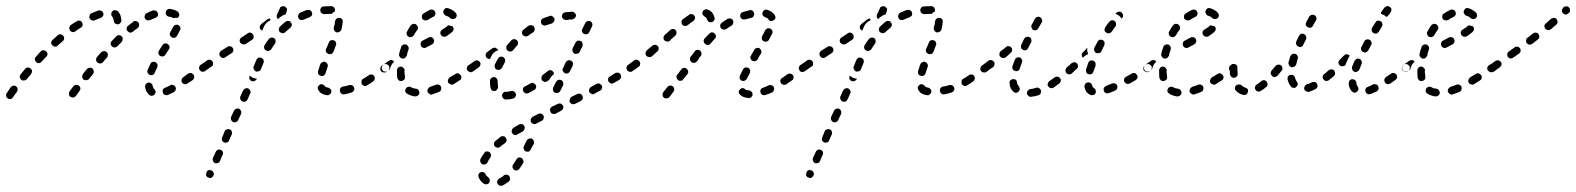

<svg xmlns="http://www.w3.org/2000/svg" viewBox="-32 -297 5115 623"><path d="M25 -4Q26 -6 25 -8Q25 -11 24 -13Q22 -15 20 -17Q16 -20 11 -19Q6 -18 3 -14Q-5 -3 -10 5Q-13 9 -12 15Q-11 20 -7 22Q-5 24 -2 24Q0 25 3 24Q5 24 7 22Q9 21 10 19Q15 11 23 1Q24 -1 25 -4ZM229 -11Q228 -16 224 -19Q222 -21 219 -21Q217 -22 215 -22Q212 -21 210 -20Q208 -19 206 -17L194 -1Q191 4 192 9Q192 14 196 17Q198 18 201 19Q203 20 206 19Q208 19 210 18Q212 17 214 15L226 -2Q229 -6 229 -11ZM452 11Q456 14 461 14Q466 13 470 9Q471 7 472 5Q473 3 473 0Q473 -2 471 -5Q470 -7 468 -8Q465 -12 463 -19Q463 -21 462 -23Q460 -25 458 -27Q456 -28 454 -29Q451 -29 449 -29Q444 -28 441 -24Q438 -19 439 -14Q440 -7 443 -1Q447 6 452 11ZM538 -6Q540 -11 537 -15Q536 -18 534 -19Q532 -21 530 -21Q527 -22 525 -22Q522 -22 520 -20Q511 -15 503 -12Q498 -10 496 -5Q495 0 497 5Q498 7 499 9Q501 10 503 11Q506 12 508 12Q511 12 513 11Q522 7 532 2Q537 -1 538 -6ZM598 -45Q599 -51 596 -55Q594 -57 592 -58Q590 -60 588 -60Q585 -60 583 -60Q580 -59 578 -58L562 -46Q558 -43 557 -38Q556 -33 559 -29Q560 -27 562 -26Q564 -24 567 -24Q569 -23 572 -24Q574 -24 576 -26L593 -37Q597 -40 598 -45ZM72 -67Q71 -72 67 -75Q63 -78 58 -78Q53 -78 50 -74Q42 -65 35 -56Q32 -52 32 -47Q33 -42 37 -38Q41 -35 46 -36Q51 -36 55 -40Q62 -49 69 -57Q72 -61 72 -67ZM272 -66Q272 -71 268 -75Q266 -76 263 -77Q261 -78 258 -77Q256 -77 254 -76Q252 -75 250 -73L237 -57Q236 -55 235 -52Q234 -50 235 -48Q235 -45 236 -43Q237 -41 239 -39Q243 -36 248 -37Q254 -37 257 -41L270 -57Q273 -61 272 -66ZM446 -65Q446 -63 447 -61Q448 -58 450 -57Q452 -55 454 -54Q456 -53 459 -53Q461 -53 464 -54Q466 -55 468 -57Q469 -59 470 -61Q474 -70 478 -78Q480 -83 479 -88Q477 -93 473 -95Q471 -96 468 -97Q466 -97 463 -96Q461 -96 459 -94Q457 -92 456 -90Q451 -80 447 -70Q446 -68 446 -65ZM634 -67Q636 -68 638 -70Q639 -72 639 -75Q640 -77 639 -80Q639 -82 637 -84Q634 -88 629 -89Q624 -90 620 -87H619Q617 -86 616 -83Q615 -81 614 -79Q614 -76 614 -74Q615 -72 616 -70Q619 -65 625 -64Q630 -64 634 -67ZM318 -119Q318 -125 314 -128Q312 -130 309 -131Q307 -131 305 -131Q302 -131 300 -130Q298 -129 296 -127Q289 -120 283 -112Q281 -110 280 -107Q279 -105 280 -103Q280 -100 281 -98Q282 -96 284 -94Q288 -91 293 -91Q298 -91 302 -95Q308 -103 315 -110Q318 -114 318 -119ZM122 -122Q122 -127 118 -130Q114 -134 109 -134Q104 -134 100 -130Q92 -122 85 -113Q81 -110 81 -104Q82 -99 85 -96Q89 -92 94 -92Q100 -93 103 -97Q111 -105 118 -113Q122 -116 122 -122ZM482 -129Q482 -126 482 -124Q483 -122 484 -119Q485 -117 487 -116Q492 -113 497 -114Q502 -115 505 -120Q511 -129 516 -137Q519 -141 518 -146Q517 -151 512 -154Q508 -157 503 -156Q498 -155 495 -150Q490 -142 484 -133Q483 -131 482 -129ZM366 -170Q367 -175 363 -179Q361 -181 359 -182Q357 -182 354 -183Q352 -183 349 -182Q347 -181 345 -179Q338 -172 331 -164Q327 -161 327 -155Q327 -150 331 -147Q333 -145 335 -144Q337 -143 340 -143Q342 -143 345 -144Q347 -145 349 -147Q356 -154 363 -161Q366 -165 366 -170ZM176 -172Q177 -177 173 -181Q170 -185 165 -186Q159 -186 156 -183Q147 -175 138 -167Q135 -164 134 -159Q134 -153 138 -150Q141 -146 146 -146Q151 -145 155 -149Q164 -157 172 -164Q176 -167 176 -172ZM519 -188Q519 -186 519 -183Q520 -181 522 -179Q523 -177 525 -176Q530 -173 535 -175Q540 -176 542 -180Q547 -189 552 -199Q555 -203 553 -208Q552 -213 547 -215Q545 -217 542 -217Q540 -217 538 -216Q535 -216 533 -214Q531 -212 530 -210Q525 -201 521 -193Q519 -191 519 -188ZM418 -210Q419 -212 419 -215Q420 -217 419 -220Q419 -222 417 -224Q414 -228 409 -229Q404 -230 400 -226Q392 -220 383 -213Q381 -212 380 -210Q379 -207 379 -205Q379 -203 379 -200Q380 -198 382 -196Q385 -192 390 -191Q395 -191 399 -194Q407 -201 415 -206Q417 -208 418 -210ZM236 -215Q237 -220 234 -224Q232 -229 227 -230Q222 -231 217 -228Q208 -223 198 -216Q194 -213 193 -208Q192 -203 195 -198Q198 -194 203 -193Q208 -192 212 -195Q221 -202 230 -207Q235 -210 236 -215ZM338 -226Q339 -224 340 -222Q342 -220 345 -219Q347 -218 349 -218Q355 -218 358 -222Q362 -226 362 -231Q361 -240 359 -247Q356 -255 350 -261Q346 -264 341 -264Q336 -264 332 -260Q330 -258 330 -256Q329 -253 329 -251Q329 -248 330 -246Q331 -244 333 -242Q336 -239 337 -231Q337 -228 338 -226ZM302 -245Q305 -250 303 -255Q301 -260 297 -262Q292 -264 287 -263Q277 -259 265 -254Q260 -252 259 -247Q257 -242 259 -237Q261 -233 266 -231Q271 -229 275 -231Q286 -236 295 -239Q300 -241 302 -245ZM480 -245Q482 -250 480 -255Q479 -257 478 -259Q476 -261 474 -262Q472 -263 469 -263Q467 -264 464 -263Q455 -260 444 -254Q439 -252 438 -247Q436 -242 438 -238Q439 -235 441 -234Q443 -232 446 -231Q448 -231 450 -231Q453 -231 455 -232Q464 -236 472 -239Q477 -241 480 -245ZM516 -243Q514 -243 511 -245Q509 -246 508 -248Q506 -250 506 -252Q505 -255 506 -257Q506 -260 507 -262Q509 -264 511 -266Q513 -267 515 -268Q517 -268 520 -268Q534 -266 544 -260Q548 -257 549 -252Q551 -247 548 -243Q547 -242 546 -241Q546 -240 545 -239Q538 -240 531 -238Q531 -238 531 -238Q531 -238 531 -238Q525 -242 516 -243Z M637 268Q636 270 637 272Q638 275 640 277Q642 278 644 279Q649 282 653 280Q658 278 660 273L661 272Q662 270 662 267Q662 265 661 263Q660 260 658 259Q657 257 654 256Q650 254 645 255Q640 257 638 262V263Q637 265 637 268ZM658 220Q658 222 659 225Q660 227 661 229Q663 231 665 232Q670 234 675 232Q680 230 682 225L690 206Q693 201 691 196Q689 191 684 189Q679 187 675 189Q670 191 668 196L659 215Q658 217 658 220ZM688 158Q690 163 695 165Q697 166 700 166Q702 166 705 165Q707 165 709 163Q710 161 711 159L720 139Q722 135 720 130Q719 125 714 123Q709 121 704 123Q699 124 697 129L689 149Q687 153 688 158ZM718 92Q720 97 725 99Q729 101 734 99Q739 97 741 92L750 73Q752 68 750 63Q748 58 744 56Q741 55 739 55Q736 55 734 56Q732 57 730 59Q728 60 727 63L718 82Q716 87 718 92ZM748 25Q750 30 754 32Q757 33 759 33Q762 33 764 33Q766 32 768 30Q770 28 771 26L780 6Q781 4 781 2Q781 -1 780 -3Q779 -5 777 -7Q776 -9 773 -10Q769 -12 764 -10Q759 -8 757 -4L748 16Q746 20 748 25ZM1029 12Q1031 12 1034 12Q1036 11 1038 9Q1040 8 1041 6Q1043 4 1043 1Q1044 -4 1040 -8Q1037 -12 1032 -13Q1028 -13 1025 -15Q1023 -16 1022 -18Q1019 -22 1014 -23Q1009 -25 1005 -22Q1003 -20 1001 -18Q1000 -16 999 -14Q999 -12 999 -9Q1000 -7 1001 -5Q1005 3 1013 7Q1020 11 1029 12ZM1113 1Q1115 -1 1116 -3Q1117 -5 1118 -7Q1118 -10 1117 -12Q1116 -17 1111 -20Q1107 -22 1102 -21Q1092 -18 1081 -16Q1078 -16 1076 -14Q1074 -13 1073 -11Q1071 -9 1071 -6Q1070 -4 1071 -1Q1072 4 1076 7Q1080 10 1085 9Q1097 7 1109 3Q1111 2 1113 1ZM1184 -41Q1185 -46 1182 -50Q1181 -52 1179 -54Q1177 -55 1174 -55Q1172 -56 1169 -55Q1167 -55 1165 -53Q1155 -46 1146 -41Q1142 -39 1141 -34Q1140 -28 1142 -24Q1144 -22 1146 -20Q1148 -19 1150 -18Q1152 -18 1155 -18Q1157 -19 1159 -20Q1168 -25 1179 -33Q1183 -36 1184 -41ZM777 -46Q777 -43 777 -41Q778 -39 780 -37Q782 -35 784 -34Q789 -32 794 -34Q798 -36 801 -40V-42Q796 -42 790 -44Q784 -47 779 -51Q779 -52 778 -52V-51Q777 -48 777 -46ZM1001 -56Q1004 -52 1009 -51Q1011 -50 1014 -50Q1016 -51 1018 -52Q1021 -53 1022 -55Q1024 -57 1024 -59Q1027 -69 1031 -80Q1032 -82 1032 -85Q1031 -87 1030 -90Q1029 -92 1027 -94Q1026 -95 1023 -96Q1018 -98 1014 -95Q1009 -93 1007 -88Q1003 -76 1000 -66Q999 -61 1001 -56ZM1230 -70Q1231 -72 1231 -75Q1232 -77 1231 -80Q1231 -82 1229 -84Q1226 -88 1221 -89Q1216 -90 1212 -87L1207 -84Q1205 -83 1204 -81Q1203 -78 1202 -76Q1202 -74 1202 -71Q1203 -69 1204 -67Q1207 -62 1213 -62Q1218 -61 1222 -64L1226 -67Q1228 -68 1230 -70ZM658 -84Q659 -86 659 -89Q660 -91 659 -94Q659 -96 657 -98Q656 -100 654 -101Q652 -103 649 -103Q647 -104 645 -103Q642 -103 640 -101L620 -87Q618 -86 616 -84Q615 -82 615 -79Q614 -77 615 -74Q615 -72 617 -70Q618 -68 620 -66Q622 -65 625 -65Q627 -64 630 -65Q632 -65 634 -67L654 -81Q656 -82 658 -84ZM824 -98Q824 -100 823 -102Q823 -105 821 -106Q819 -108 817 -109Q812 -111 807 -110Q803 -108 800 -103Q796 -92 791 -81Q789 -77 792 -72Q794 -67 799 -65Q801 -64 803 -65Q806 -65 808 -66Q810 -67 812 -68Q814 -70 815 -73Q819 -83 823 -93Q824 -95 824 -98ZM725 -133Q726 -138 723 -142Q720 -146 715 -147Q710 -148 706 -145L685 -132Q681 -129 680 -124Q679 -119 682 -115Q685 -110 690 -109Q695 -108 699 -111L720 -125Q724 -127 725 -133ZM1031 -149 1026 -138Q1025 -136 1025 -133Q1025 -131 1026 -129Q1027 -126 1029 -125Q1031 -123 1033 -122Q1038 -120 1043 -122Q1048 -124 1050 -129L1054 -140L1058 -150Q1059 -152 1059 -155Q1059 -157 1058 -160Q1057 -162 1055 -164Q1053 -165 1051 -166Q1049 -167 1046 -167Q1044 -167 1041 -166Q1039 -165 1037 -163Q1036 -161 1035 -159ZM862 -165Q862 -170 858 -173Q853 -176 848 -175Q843 -174 840 -170Q833 -161 827 -151Q824 -147 825 -142Q826 -136 830 -134Q832 -132 835 -132Q837 -131 840 -132Q842 -132 844 -134Q846 -135 848 -137Q854 -147 860 -155Q863 -159 862 -165ZM789 -171Q790 -173 791 -176Q791 -178 791 -181Q790 -183 789 -185Q786 -190 781 -191Q776 -192 772 -189L751 -175Q749 -174 748 -172Q746 -170 746 -167Q745 -165 746 -163Q746 -160 748 -158Q751 -154 756 -153Q761 -152 765 -154L786 -168Q788 -169 789 -171ZM915 -215Q915 -220 912 -224Q911 -226 909 -228Q906 -229 904 -229Q902 -229 899 -229Q897 -228 895 -227Q885 -219 877 -211Q873 -208 873 -202Q872 -197 876 -193Q879 -190 885 -189Q890 -189 894 -193Q902 -200 910 -207Q914 -210 915 -215ZM1051 -203Q1051 -200 1053 -198Q1054 -196 1056 -194Q1058 -193 1060 -192Q1065 -191 1070 -194Q1074 -196 1076 -201Q1079 -215 1080 -225Q1081 -230 1078 -235Q1074 -239 1069 -239Q1067 -239 1064 -239Q1062 -238 1060 -236Q1058 -235 1057 -233Q1056 -230 1055 -228Q1055 -219 1051 -208Q1051 -205 1051 -203ZM833 -223Q838 -228 845 -231Q845 -231 846 -231Q846 -232 846 -232Q845 -234 844 -237Q842 -237 839 -236Q837 -235 835 -234Q826 -227 816 -219Q812 -216 811 -211Q810 -206 813 -202Q814 -200 816 -199Q817 -198 819 -198L825 -212Q828 -218 833 -223ZM980 -247Q982 -252 980 -257Q979 -259 978 -261Q976 -263 974 -264Q972 -265 969 -265Q967 -265 964 -265Q953 -261 942 -256Q937 -253 936 -248Q934 -244 936 -239Q937 -237 939 -235Q941 -233 943 -232Q945 -232 948 -232Q950 -232 953 -233Q962 -237 972 -241Q977 -243 980 -247ZM867 -250 876 -270Q877 -272 878 -274Q880 -275 883 -276Q885 -277 887 -277Q890 -277 892 -276Q894 -275 896 -273Q898 -271 899 -269Q900 -267 899 -264Q899 -262 898 -259L895 -251Q894 -251 893 -250Q886 -248 881 -244Q875 -240 870 -235Q867 -238 866 -242Q865 -246 867 -250ZM1039 -252Q1030 -252 1021 -251Q1016 -251 1012 -254Q1008 -257 1007 -263Q1007 -268 1010 -272Q1013 -276 1019 -276Q1029 -277 1039 -277Q1041 -277 1043 -277Q1048 -277 1052 -273Q1055 -269 1055 -264Q1055 -262 1054 -261Q1054 -260 1054 -259Q1049 -257 1046 -254Q1045 -253 1044 -252Q1043 -252 1043 -252Q1042 -252 1042 -252Q1040 -252 1039 -252Z M1324 13Q1328 10 1329 5Q1329 2 1328 0Q1328 -2 1326 -4Q1325 -6 1322 -8Q1320 -9 1318 -9Q1308 -10 1302 -14Q1299 -15 1297 -16Q1295 -16 1292 -15Q1290 -15 1288 -13Q1286 -12 1285 -10Q1282 -5 1283 0Q1285 5 1289 7Q1300 14 1315 16Q1320 16 1324 13ZM1399 -6Q1401 -11 1399 -16Q1398 -18 1396 -20Q1395 -21 1392 -22Q1390 -23 1387 -23Q1385 -23 1383 -22Q1373 -18 1363 -15Q1359 -13 1356 -8Q1354 -4 1355 1Q1356 3 1358 5Q1359 7 1362 8Q1364 9 1366 10Q1369 10 1371 9Q1381 6 1393 1Q1398 -1 1399 -6ZM1463 -39Q1464 -41 1465 -44Q1465 -46 1465 -49Q1464 -51 1463 -53Q1460 -57 1455 -59Q1450 -60 1446 -57Q1436 -51 1427 -46Q1425 -44 1424 -42Q1422 -40 1422 -38Q1421 -36 1421 -33Q1422 -31 1423 -28Q1426 -24 1431 -23Q1436 -21 1440 -24Q1449 -30 1459 -36Q1461 -37 1463 -39ZM1256 -66Q1256 -54 1257 -44Q1258 -42 1259 -40Q1260 -38 1262 -36Q1264 -35 1267 -34Q1269 -34 1271 -34Q1274 -34 1276 -36Q1278 -37 1280 -39Q1281 -41 1282 -43Q1282 -46 1282 -48Q1281 -56 1280 -66L1281 -68Q1281 -73 1277 -77Q1273 -81 1268 -81Q1263 -81 1259 -77Q1256 -73 1256 -68ZM1510 -75Q1511 -80 1508 -84Q1507 -86 1505 -88Q1503 -89 1500 -89Q1498 -90 1495 -89Q1493 -89 1491 -87L1488 -85Q1484 -83 1483 -77Q1482 -72 1485 -68Q1487 -66 1489 -65Q1491 -63 1493 -63Q1496 -62 1498 -63Q1501 -64 1503 -65L1505 -67Q1509 -70 1510 -75ZM1222 -65Q1219 -64 1217 -65Q1214 -65 1212 -66Q1210 -68 1209 -70Q1206 -74 1207 -79Q1208 -84 1212 -87Q1221 -94 1230 -100Q1232 -101 1235 -102Q1237 -102 1240 -102Q1242 -101 1244 -100Q1246 -98 1247 -96Q1245 -95 1243 -93Q1238 -88 1236 -81Q1234 -77 1233 -72Q1230 -69 1226 -67Q1224 -65 1222 -65ZM1267 -137Q1265 -130 1263 -122Q1262 -117 1265 -113Q1267 -109 1272 -107Q1275 -107 1277 -107Q1280 -107 1282 -109Q1284 -110 1285 -112Q1287 -114 1288 -116Q1289 -123 1291 -129Q1292 -132 1293 -134Q1293 -134 1293 -135Q1293 -135 1293 -135L1294 -138Q1295 -143 1292 -147Q1289 -152 1284 -153Q1282 -153 1279 -153Q1277 -152 1275 -151Q1273 -150 1271 -148Q1270 -146 1269 -143V-141Q1268 -140 1267 -137ZM1376 -161Q1378 -166 1375 -170Q1373 -175 1368 -176Q1363 -178 1358 -175L1339 -165Q1334 -162 1333 -157Q1332 -152 1334 -148Q1335 -146 1337 -144Q1339 -143 1341 -142Q1344 -141 1346 -141Q1349 -142 1351 -143L1370 -153Q1375 -156 1376 -161ZM1287 -190Q1287 -188 1288 -185Q1288 -183 1290 -181Q1291 -179 1294 -178Q1298 -175 1303 -177Q1308 -178 1311 -183Q1316 -192 1322 -200Q1325 -204 1324 -209Q1323 -214 1319 -217Q1317 -219 1315 -219Q1312 -220 1310 -220Q1307 -219 1305 -218Q1303 -217 1301 -215Q1294 -205 1289 -195Q1287 -193 1287 -190ZM1440 -202Q1440 -207 1437 -211Q1436 -211 1436 -212Q1436 -212 1435 -212Q1429 -213 1424 -215Q1423 -215 1421 -214Q1420 -213 1419 -212Q1413 -207 1403 -201Q1398 -198 1397 -193Q1396 -188 1399 -183Q1402 -179 1407 -178Q1412 -177 1416 -179Q1428 -187 1435 -193Q1439 -197 1440 -202ZM1337 -246Q1336 -240 1338 -236Q1341 -232 1346 -231Q1351 -230 1356 -232Q1364 -238 1373 -242Q1378 -244 1380 -249Q1382 -253 1380 -258Q1378 -263 1373 -265Q1368 -267 1363 -265Q1352 -260 1342 -253Q1338 -251 1337 -246ZM1423 -270Q1420 -271 1418 -271Q1415 -271 1413 -270Q1411 -268 1409 -266Q1408 -265 1407 -262Q1405 -257 1408 -253Q1410 -248 1415 -246Q1419 -245 1423 -243Q1426 -241 1428 -239Q1432 -235 1437 -235Q1442 -235 1446 -238Q1450 -242 1450 -247Q1450 -252 1446 -256Q1442 -261 1436 -264Q1430 -268 1423 -270Z M1582 289Q1580 294 1582 298Q1583 301 1585 302Q1587 304 1589 305Q1591 306 1594 306Q1596 306 1599 305Q1608 300 1619 292Q1620 290 1622 288Q1623 286 1623 283Q1623 281 1622 278Q1622 276 1620 274Q1617 270 1611 270Q1606 269 1602 273Q1595 279 1588 282Q1584 284 1582 289ZM1537 262Q1533 260 1528 262Q1525 262 1524 264Q1522 266 1521 268Q1520 270 1520 273Q1520 275 1521 278Q1526 291 1538 299Q1540 300 1543 301Q1545 301 1548 301Q1550 300 1552 299Q1554 297 1556 295Q1558 291 1557 286Q1556 281 1552 278Q1546 274 1544 269Q1542 264 1537 262ZM1631 246Q1632 251 1636 254Q1640 257 1645 256Q1650 255 1653 251Q1659 243 1665 233Q1668 229 1666 224Q1665 219 1661 216Q1656 213 1651 214Q1646 216 1644 220Q1638 229 1633 237Q1630 241 1631 246ZM1561 209Q1562 207 1561 205Q1561 202 1559 200Q1558 198 1556 196Q1554 195 1552 195Q1549 194 1547 194Q1544 195 1542 196Q1540 197 1539 200Q1532 209 1527 219Q1526 221 1526 224Q1526 226 1527 229Q1528 231 1529 233Q1531 235 1533 236Q1538 238 1543 236Q1548 234 1550 230Q1553 222 1559 214Q1561 212 1561 209ZM1676 161 1668 177Q1666 182 1667 186Q1669 191 1673 194Q1678 196 1683 195Q1688 193 1690 188L1698 173L1700 170Q1702 166 1700 161Q1699 156 1694 153Q1690 151 1685 153Q1680 154 1677 159ZM1612 159Q1612 154 1609 150Q1606 145 1601 145Q1596 144 1592 147Q1583 154 1575 161Q1573 162 1572 164Q1571 167 1571 169Q1571 172 1571 174Q1572 176 1574 178Q1577 182 1582 182Q1587 183 1591 179Q1599 173 1607 167Q1611 164 1612 159ZM1670 121Q1672 116 1669 112Q1668 109 1666 108Q1664 106 1661 106Q1659 105 1656 106Q1654 106 1652 107Q1643 113 1634 118Q1632 119 1631 121Q1629 123 1629 126Q1628 128 1628 131Q1629 133 1630 135Q1633 140 1638 141Q1643 142 1647 139Q1656 134 1665 129Q1669 126 1670 121ZM1732 87Q1734 82 1731 78Q1729 73 1724 72Q1719 70 1714 73L1696 82Q1692 85 1690 90Q1689 95 1691 99Q1694 104 1699 105Q1704 107 1708 104L1726 95Q1731 92 1732 87ZM1793 59Q1794 58 1795 55Q1796 53 1796 50Q1796 48 1795 46Q1792 41 1787 39Q1782 38 1778 40L1759 49Q1757 50 1756 52Q1754 54 1753 57Q1752 59 1753 61Q1753 64 1754 66Q1756 71 1761 72Q1766 74 1771 72L1789 62Q1791 61 1793 59ZM1859 23Q1860 18 1858 14Q1857 11 1855 10Q1853 8 1851 7Q1848 7 1846 7Q1843 7 1841 8L1823 17Q1818 20 1817 25Q1815 30 1817 34Q1818 37 1820 38Q1822 40 1825 41Q1827 41 1829 41Q1832 41 1834 40L1852 31Q1857 28 1859 23ZM1632 23Q1637 22 1640 18Q1643 13 1642 8Q1641 6 1640 4Q1639 2 1637 0Q1635 -1 1632 -2Q1630 -2 1627 -2Q1617 1 1610 1H1609Q1604 0 1601 4Q1597 8 1597 13Q1597 15 1598 18Q1599 20 1601 22Q1602 24 1605 25Q1607 25 1609 26H1610Q1620 26 1632 23ZM1921 -10Q1923 -15 1921 -19Q1919 -22 1917 -23Q1915 -25 1913 -26Q1911 -26 1908 -26Q1906 -26 1904 -25L1886 -15Q1881 -12 1880 -7Q1878 -3 1880 2Q1882 4 1884 6Q1885 7 1888 8Q1890 9 1893 9Q1895 8 1897 7L1915 -3Q1920 -5 1921 -10ZM1705 -8Q1707 -10 1707 -12Q1708 -15 1708 -17Q1707 -20 1706 -22Q1703 -26 1698 -28Q1693 -29 1689 -26Q1680 -21 1672 -17Q1667 -15 1665 -10Q1664 -5 1666 -1Q1667 2 1669 3Q1671 5 1673 6Q1675 7 1678 6Q1680 6 1683 5Q1692 1 1701 -5Q1704 -6 1705 -8ZM1763 -3Q1764 2 1769 4Q1771 5 1774 5Q1776 5 1778 4Q1781 4 1783 2Q1785 0 1786 -2L1795 -20Q1797 -25 1795 -30Q1794 -35 1789 -37Q1784 -39 1780 -38Q1775 -36 1772 -31L1763 -13Q1761 -8 1763 -3ZM1565 -3Q1561 -6 1560 -11Q1558 -19 1558 -28Q1558 -32 1558 -36Q1558 -38 1559 -40Q1561 -43 1563 -44Q1564 -46 1567 -46Q1569 -47 1572 -47Q1577 -46 1580 -42Q1583 -38 1583 -33Q1583 -31 1583 -28Q1583 -22 1584 -17Q1584 -16 1584 -14Q1584 -12 1584 -11Q1581 -8 1579 -4Q1578 -3 1577 -3Q1576 -2 1575 -2Q1570 -1 1565 -3ZM1981 -42Q1983 -44 1983 -46Q1984 -48 1983 -51Q1983 -53 1982 -55Q1979 -60 1974 -61Q1969 -62 1964 -60Q1956 -54 1947 -49Q1945 -48 1943 -46Q1942 -44 1941 -41Q1941 -39 1941 -37Q1941 -34 1943 -32Q1945 -28 1950 -26Q1955 -25 1960 -28Q1969 -33 1978 -38Q1980 -40 1981 -42ZM1760 -52Q1763 -54 1765 -56Q1765 -56 1765 -56Q1765 -56 1765 -56Q1766 -58 1765 -61Q1764 -63 1762 -65Q1759 -69 1754 -69Q1749 -70 1745 -66Q1737 -60 1729 -54Q1725 -50 1725 -45Q1724 -40 1727 -36Q1729 -34 1731 -33Q1733 -32 1735 -31Q1738 -31 1740 -32Q1743 -32 1745 -34Q1748 -36 1751 -39L1752 -41Q1755 -47 1760 -52ZM1803 -94 1795 -76Q1794 -74 1793 -72Q1793 -69 1794 -67Q1795 -65 1797 -63Q1798 -61 1800 -60Q1805 -57 1810 -59Q1815 -61 1817 -65L1826 -83V-84Q1827 -86 1827 -88Q1828 -91 1827 -93Q1826 -96 1824 -98Q1823 -99 1821 -100Q1816 -103 1811 -101Q1806 -99 1804 -95ZM2025 -70Q2026 -72 2026 -75Q2027 -77 2026 -80Q2026 -82 2024 -84Q2021 -88 2016 -89Q2011 -90 2007 -87H2006Q2004 -85 2003 -83Q2001 -81 2001 -79Q2000 -76 2001 -74Q2002 -71 2003 -69Q2006 -65 2011 -64Q2016 -63 2020 -66L2021 -67Q2023 -68 2025 -70ZM1527 -87Q1528 -92 1525 -96Q1524 -98 1521 -99Q1519 -101 1517 -101Q1514 -101 1512 -101Q1510 -100 1508 -99L1491 -87Q1489 -86 1487 -84Q1486 -82 1486 -79Q1485 -77 1486 -74Q1486 -72 1488 -70Q1491 -66 1496 -65Q1501 -64 1505 -67L1522 -79Q1526 -82 1527 -87ZM1574 -78Q1575 -73 1580 -71Q1585 -69 1590 -71Q1594 -73 1597 -77Q1601 -86 1606 -95Q1608 -99 1607 -104Q1605 -109 1601 -112Q1596 -114 1591 -113Q1586 -111 1584 -107Q1578 -97 1574 -88Q1572 -83 1574 -78ZM1573 -128Q1578 -132 1584 -134Q1584 -135 1584 -136Q1583 -136 1583 -137Q1581 -139 1579 -140Q1577 -142 1575 -142Q1572 -143 1570 -142Q1567 -141 1565 -140L1549 -128Q1544 -125 1544 -120Q1543 -115 1546 -111Q1548 -108 1551 -107Q1554 -105 1558 -106Q1561 -112 1564 -118Q1567 -124 1573 -128ZM1826 -131Q1827 -126 1832 -123Q1834 -122 1837 -122Q1839 -122 1841 -123Q1844 -123 1846 -125Q1847 -127 1849 -129L1858 -147Q1860 -152 1858 -157Q1857 -162 1852 -164Q1847 -166 1842 -165Q1838 -163 1835 -158L1826 -140Q1824 -135 1826 -131ZM1611 -141Q1611 -136 1615 -133Q1617 -131 1619 -130Q1622 -130 1624 -130Q1627 -130 1629 -131Q1631 -132 1633 -134Q1639 -142 1646 -149Q1649 -153 1649 -158Q1649 -163 1645 -167Q1641 -170 1636 -170Q1631 -170 1627 -166Q1620 -158 1613 -150Q1610 -146 1611 -141ZM1662 -193Q1661 -188 1664 -184Q1667 -180 1672 -179Q1677 -178 1682 -181Q1689 -187 1698 -192Q1702 -195 1703 -200Q1704 -205 1701 -210Q1699 -214 1693 -215Q1688 -216 1684 -214Q1675 -208 1667 -201Q1662 -198 1662 -193ZM1856 -199Q1856 -196 1857 -194Q1858 -192 1859 -190Q1861 -188 1863 -187Q1868 -185 1873 -186Q1878 -188 1880 -193L1889 -211Q1890 -213 1890 -216Q1891 -218 1890 -220Q1889 -223 1887 -225Q1886 -227 1883 -228Q1879 -230 1874 -228Q1869 -227 1867 -222L1858 -204Q1857 -201 1856 -199ZM1724 -231Q1722 -226 1724 -222Q1725 -219 1727 -217Q1728 -216 1731 -215Q1733 -214 1735 -214Q1738 -214 1740 -215Q1749 -218 1759 -221Q1763 -223 1766 -228Q1768 -232 1767 -237Q1766 -240 1764 -241Q1763 -243 1760 -244Q1758 -246 1756 -246Q1753 -246 1751 -245Q1741 -242 1731 -238Q1726 -236 1724 -231ZM1797 -255Q1795 -254 1794 -252Q1792 -250 1792 -248Q1791 -245 1791 -243Q1792 -238 1796 -235Q1800 -232 1806 -232Q1815 -234 1825 -234Q1828 -235 1830 -236Q1832 -237 1834 -239Q1835 -241 1836 -243Q1837 -245 1837 -248Q1836 -253 1832 -256Q1828 -260 1823 -259Q1813 -258 1802 -257Q1800 -257 1797 -255Z M2156 -8Q2155 -13 2151 -17Q2149 -18 2147 -19Q2145 -20 2142 -19Q2140 -19 2137 -18Q2135 -17 2134 -15L2120 2Q2119 4 2118 7Q2117 9 2118 11Q2118 14 2119 16Q2120 18 2122 20Q2126 23 2131 22Q2137 22 2140 18L2153 1Q2156 -3 2156 -8ZM2401 21Q2404 20 2406 18Q2407 17 2409 14Q2410 12 2410 10Q2410 4 2407 1Q2403 -3 2398 -4Q2390 -4 2386 -7Q2383 -11 2378 -11Q2372 -11 2369 -7Q2367 -6 2366 -3Q2365 -1 2365 1Q2365 4 2366 6Q2367 8 2369 10Q2379 20 2397 21Q2399 22 2401 21ZM2477 0Q2478 -2 2479 -4Q2480 -7 2480 -9Q2480 -12 2479 -14Q2477 -19 2472 -20Q2467 -22 2462 -20Q2452 -15 2443 -12Q2441 -11 2439 -10Q2437 -8 2436 -6Q2435 -3 2435 -1Q2435 2 2436 4Q2438 9 2442 11Q2447 13 2452 11Q2462 8 2473 3Q2475 2 2477 0ZM2541 -39Q2542 -41 2543 -44Q2543 -46 2543 -48Q2542 -51 2541 -53Q2538 -57 2533 -58Q2528 -59 2523 -56Q2514 -50 2506 -44Q2504 -43 2502 -41Q2501 -39 2500 -37Q2500 -34 2500 -32Q2501 -29 2502 -27Q2505 -23 2510 -22Q2515 -21 2519 -23Q2528 -29 2537 -36Q2540 -37 2541 -39ZM2368 -47Q2368 -45 2368 -42Q2369 -40 2371 -38Q2373 -36 2375 -35Q2379 -33 2384 -35Q2389 -37 2391 -41Q2395 -49 2401 -60Q2402 -62 2402 -65Q2403 -67 2402 -69Q2401 -72 2400 -74Q2398 -76 2396 -77Q2391 -79 2386 -78Q2381 -76 2379 -72Q2373 -61 2369 -52Q2368 -50 2368 -47ZM2195 -52 2199 -57Q2202 -61 2201 -66Q2200 -71 2196 -74Q2194 -76 2192 -76Q2189 -77 2187 -77Q2185 -76 2182 -75Q2180 -74 2179 -72L2175 -67L2166 -55Q2162 -51 2163 -46Q2164 -41 2168 -37Q2170 -36 2172 -35Q2174 -35 2177 -35Q2179 -35 2182 -36Q2184 -38 2185 -40ZM2585 -70Q2586 -72 2586 -75Q2587 -77 2586 -80Q2586 -82 2584 -84Q2581 -88 2576 -89Q2571 -90 2567 -87L2565 -86Q2563 -85 2562 -82Q2560 -80 2560 -78Q2560 -75 2560 -73Q2561 -71 2562 -69Q2565 -64 2570 -63Q2575 -63 2580 -66L2581 -67Q2583 -68 2585 -70ZM2044 -84Q2045 -87 2045 -89Q2046 -91 2045 -94Q2045 -96 2043 -98Q2040 -102 2035 -103Q2030 -104 2026 -101Q2016 -94 2007 -87Q2005 -86 2003 -84Q2002 -82 2002 -79Q2001 -77 2002 -74Q2002 -72 2004 -70Q2007 -66 2012 -65Q2017 -64 2021 -67Q2031 -73 2041 -81Q2043 -82 2044 -84ZM2237 -109 2242 -116Q2244 -118 2244 -120Q2245 -123 2244 -125Q2244 -128 2242 -130Q2241 -132 2239 -133Q2235 -136 2230 -135Q2225 -135 2222 -130L2217 -123Q2214 -119 2209 -113Q2206 -109 2207 -103Q2208 -98 2212 -95Q2214 -94 2217 -93Q2219 -93 2222 -93Q2224 -94 2226 -95Q2228 -96 2230 -98Q2234 -104 2237 -109ZM2412 -129 2405 -117Q2402 -113 2403 -108Q2405 -102 2409 -100Q2411 -99 2414 -98Q2416 -98 2419 -99Q2421 -99 2423 -101Q2425 -102 2426 -104L2433 -117L2437 -123Q2440 -127 2438 -132Q2437 -137 2433 -140Q2431 -141 2428 -142Q2426 -142 2423 -141Q2421 -141 2419 -139Q2417 -138 2416 -136ZM2104 -134Q2105 -136 2105 -138Q2106 -141 2105 -143Q2104 -146 2102 -148Q2099 -151 2094 -152Q2089 -152 2085 -149Q2076 -141 2067 -134Q2065 -132 2064 -130Q2063 -128 2063 -125Q2062 -123 2063 -120Q2064 -118 2065 -116Q2069 -112 2074 -112Q2079 -111 2083 -114Q2092 -122 2101 -130Q2103 -132 2104 -134ZM2291 -179Q2291 -185 2287 -188Q2285 -190 2283 -191Q2281 -192 2278 -192Q2276 -192 2274 -191Q2271 -190 2270 -188Q2262 -180 2254 -172Q2251 -168 2251 -163Q2252 -158 2256 -154Q2257 -153 2260 -152Q2262 -151 2265 -151Q2267 -151 2269 -152Q2272 -153 2273 -155Q2280 -163 2287 -171Q2291 -174 2291 -179ZM2440 -171Q2441 -166 2446 -163Q2448 -162 2451 -162Q2453 -161 2455 -162Q2458 -163 2460 -164Q2462 -166 2463 -168Q2469 -179 2473 -187Q2476 -192 2474 -197Q2472 -202 2468 -204Q2466 -205 2463 -205Q2461 -206 2458 -205Q2456 -204 2454 -202Q2452 -201 2451 -199Q2447 -190 2441 -180Q2439 -175 2440 -171ZM2145 -169 2159 -181Q2163 -185 2163 -190Q2164 -195 2160 -199Q2157 -203 2152 -203Q2146 -203 2143 -200L2129 -187L2125 -184Q2123 -182 2122 -180Q2121 -178 2121 -176Q2121 -173 2121 -171Q2122 -168 2124 -166Q2127 -163 2133 -162Q2138 -162 2142 -165ZM2347 -222Q2349 -227 2346 -231Q2345 -234 2343 -235Q2341 -236 2338 -237Q2336 -238 2334 -237Q2331 -237 2329 -236Q2319 -230 2310 -223Q2308 -222 2307 -220Q2305 -218 2305 -215Q2305 -213 2305 -210Q2306 -208 2307 -206Q2310 -202 2315 -201Q2320 -200 2325 -203Q2333 -209 2342 -214Q2346 -217 2347 -222ZM2223 -237Q2224 -242 2221 -246Q2220 -248 2217 -250Q2215 -251 2213 -251Q2211 -252 2208 -251Q2206 -251 2204 -249Q2195 -243 2184 -235Q2180 -232 2179 -227Q2179 -221 2182 -217Q2185 -213 2190 -213Q2195 -212 2199 -215Q2209 -223 2218 -229Q2222 -232 2223 -237ZM2268 -226Q2273 -224 2278 -225Q2280 -226 2282 -227Q2284 -229 2285 -231Q2287 -233 2287 -236Q2287 -238 2286 -241Q2284 -249 2279 -256Q2273 -263 2264 -266Q2260 -268 2255 -266Q2250 -264 2248 -259Q2247 -257 2247 -254Q2247 -252 2248 -250Q2250 -247 2251 -246Q2253 -244 2255 -243Q2260 -241 2262 -234Q2264 -229 2268 -226ZM2468 -229Q2473 -228 2478 -231Q2480 -232 2482 -234Q2483 -236 2484 -238Q2484 -241 2484 -243Q2483 -246 2482 -248Q2478 -254 2471 -259Q2465 -263 2458 -265Q2453 -267 2448 -264Q2444 -262 2442 -257Q2441 -252 2443 -247Q2446 -243 2451 -241Q2458 -239 2461 -235Q2463 -230 2468 -229ZM2413 -244Q2416 -249 2415 -254Q2414 -259 2410 -262Q2406 -265 2401 -264Q2389 -261 2379 -258Q2376 -257 2374 -256Q2372 -254 2371 -252Q2370 -250 2370 -247Q2370 -245 2370 -242Q2372 -237 2376 -235Q2381 -233 2386 -234Q2396 -237 2405 -239Q2411 -240 2413 -244Z M2584 268Q2583 270 2584 272Q2585 275 2587 277Q2589 278 2591 279Q2596 282 2600 280Q2605 278 2607 273L2608 272Q2609 270 2609 267Q2609 265 2608 263Q2607 260 2605 259Q2604 257 2601 256Q2597 254 2592 255Q2587 257 2585 262V263Q2584 265 2584 268ZM2605 220Q2605 222 2606 225Q2607 227 2608 229Q2610 231 2612 232Q2617 234 2622 232Q2627 230 2629 225L2637 206Q2640 201 2638 196Q2636 191 2631 189Q2626 187 2622 189Q2617 191 2615 196L2606 215Q2605 217 2605 220ZM2635 158Q2637 163 2642 165Q2644 166 2647 166Q2649 166 2652 165Q2654 165 2656 163Q2657 161 2658 159L2667 139Q2669 135 2667 130Q2666 125 2661 123Q2656 121 2651 123Q2646 124 2644 129L2636 149Q2634 153 2635 158ZM2665 92Q2667 97 2672 99Q2676 101 2681 99Q2686 97 2688 92L2697 73Q2699 68 2697 63Q2695 58 2691 56Q2688 55 2686 55Q2683 55 2681 56Q2679 57 2677 59Q2675 60 2674 63L2665 82Q2663 87 2665 92ZM2695 25Q2697 30 2701 32Q2704 33 2706 33Q2709 33 2711 33Q2713 32 2715 30Q2717 28 2718 26L2727 6Q2728 4 2728 2Q2728 -1 2727 -3Q2726 -5 2724 -7Q2723 -9 2720 -10Q2716 -12 2711 -10Q2706 -8 2704 -4L2695 16Q2693 20 2695 25ZM2976 12Q2978 12 2981 12Q2983 11 2985 9Q2987 8 2988 6Q2990 4 2990 1Q2991 -4 2987 -8Q2984 -12 2979 -13Q2975 -13 2972 -15Q2970 -16 2969 -18Q2966 -22 2961 -23Q2956 -25 2952 -22Q2950 -20 2948 -18Q2947 -16 2946 -14Q2946 -12 2946 -9Q2947 -7 2948 -5Q2952 3 2960 7Q2967 11 2976 12ZM3060 1Q3062 -1 3063 -3Q3064 -5 3065 -7Q3065 -10 3064 -12Q3063 -17 3058 -20Q3054 -22 3049 -21Q3039 -18 3028 -16Q3025 -16 3023 -14Q3021 -13 3020 -11Q3018 -9 3018 -6Q3017 -4 3018 -1Q3019 4 3023 7Q3027 10 3032 9Q3044 7 3056 3Q3058 2 3060 1ZM3131 -41Q3132 -46 3129 -50Q3128 -52 3126 -54Q3124 -55 3121 -55Q3119 -56 3116 -55Q3114 -55 3112 -53Q3102 -46 3093 -41Q3089 -39 3088 -34Q3087 -28 3089 -24Q3091 -22 3093 -20Q3095 -19 3097 -18Q3099 -18 3102 -18Q3104 -19 3106 -20Q3115 -25 3126 -33Q3130 -36 3131 -41ZM2724 -46Q2724 -43 2724 -41Q2725 -39 2727 -37Q2729 -35 2731 -34Q2736 -32 2741 -34Q2745 -36 2748 -40V-42Q2743 -42 2737 -44Q2731 -47 2726 -51Q2726 -52 2725 -52V-51Q2724 -48 2724 -46ZM2948 -56Q2951 -52 2956 -51Q2958 -50 2961 -50Q2963 -51 2965 -52Q2968 -53 2969 -55Q2971 -57 2971 -59Q2974 -69 2978 -80Q2979 -82 2979 -85Q2978 -87 2977 -90Q2976 -92 2974 -94Q2973 -95 2970 -96Q2965 -98 2961 -95Q2956 -93 2954 -88Q2950 -76 2947 -66Q2946 -61 2948 -56ZM3177 -70Q3178 -72 3178 -75Q3179 -77 3178 -80Q3178 -82 3176 -84Q3173 -88 3168 -89Q3163 -90 3159 -87L3154 -84Q3152 -83 3151 -81Q3150 -78 3149 -76Q3149 -74 3149 -71Q3150 -69 3151 -67Q3154 -62 3160 -62Q3165 -61 3169 -64L3173 -67Q3175 -68 3177 -70ZM2605 -84Q2606 -86 2606 -89Q2607 -91 2606 -94Q2606 -96 2604 -98Q2603 -100 2601 -101Q2599 -103 2596 -103Q2594 -104 2592 -103Q2589 -103 2587 -101L2567 -87Q2565 -86 2563 -84Q2562 -82 2562 -79Q2561 -77 2562 -74Q2562 -72 2564 -70Q2565 -68 2567 -66Q2569 -65 2572 -65Q2574 -64 2577 -65Q2579 -65 2581 -67L2601 -81Q2603 -82 2605 -84ZM2771 -98Q2771 -100 2770 -102Q2770 -105 2768 -106Q2766 -108 2764 -109Q2759 -111 2754 -110Q2750 -108 2747 -103Q2743 -92 2738 -81Q2736 -77 2739 -72Q2741 -67 2746 -65Q2748 -64 2750 -65Q2753 -65 2755 -66Q2757 -67 2759 -68Q2761 -70 2762 -73Q2766 -83 2770 -93Q2771 -95 2771 -98ZM2672 -133Q2673 -138 2670 -142Q2667 -146 2662 -147Q2657 -148 2653 -145L2632 -132Q2628 -129 2627 -124Q2626 -119 2629 -115Q2632 -110 2637 -109Q2642 -108 2646 -111L2667 -125Q2671 -127 2672 -133ZM2978 -149 2973 -138Q2972 -136 2972 -133Q2972 -131 2973 -129Q2974 -126 2976 -125Q2978 -123 2980 -122Q2985 -120 2990 -122Q2995 -124 2997 -129L3001 -140L3005 -150Q3006 -152 3006 -155Q3006 -157 3005 -160Q3004 -162 3002 -164Q3000 -165 2998 -166Q2996 -167 2993 -167Q2991 -167 2988 -166Q2986 -165 2984 -163Q2983 -161 2982 -159ZM2809 -165Q2809 -170 2805 -173Q2800 -176 2795 -175Q2790 -174 2787 -170Q2780 -161 2774 -151Q2771 -147 2772 -142Q2773 -136 2777 -134Q2779 -132 2782 -132Q2784 -131 2787 -132Q2789 -132 2791 -134Q2793 -135 2795 -137Q2801 -147 2807 -155Q2810 -159 2809 -165ZM2736 -171Q2737 -173 2738 -176Q2738 -178 2738 -181Q2737 -183 2736 -185Q2733 -190 2728 -191Q2723 -192 2719 -189L2698 -175Q2696 -174 2695 -172Q2693 -170 2693 -167Q2692 -165 2693 -163Q2693 -160 2695 -158Q2698 -154 2703 -153Q2708 -152 2712 -154L2733 -168Q2735 -169 2736 -171ZM2862 -215Q2862 -220 2859 -224Q2858 -226 2856 -228Q2853 -229 2851 -229Q2849 -229 2846 -229Q2844 -228 2842 -227Q2832 -219 2824 -211Q2820 -208 2820 -202Q2819 -197 2823 -193Q2826 -190 2832 -189Q2837 -189 2841 -193Q2849 -200 2857 -207Q2861 -210 2862 -215ZM2998 -203Q2998 -200 3000 -198Q3001 -196 3003 -194Q3005 -193 3007 -192Q3012 -191 3017 -194Q3021 -196 3023 -201Q3026 -215 3027 -225Q3028 -230 3025 -235Q3021 -239 3016 -239Q3014 -239 3011 -239Q3009 -238 3007 -236Q3005 -235 3004 -233Q3003 -230 3002 -228Q3002 -219 2998 -208Q2998 -205 2998 -203ZM2780 -223Q2785 -228 2792 -231Q2792 -231 2793 -231Q2793 -232 2793 -232Q2792 -234 2791 -237Q2789 -237 2786 -236Q2784 -235 2782 -234Q2773 -227 2763 -219Q2759 -216 2758 -211Q2757 -206 2760 -202Q2761 -200 2763 -199Q2764 -198 2766 -198L2772 -212Q2775 -218 2780 -223ZM2927 -247Q2929 -252 2927 -257Q2926 -259 2925 -261Q2923 -263 2921 -264Q2919 -265 2916 -265Q2914 -265 2911 -265Q2900 -261 2889 -256Q2884 -253 2883 -248Q2881 -244 2883 -239Q2884 -237 2886 -235Q2888 -233 2890 -232Q2892 -232 2895 -232Q2897 -232 2900 -233Q2909 -237 2919 -241Q2924 -243 2927 -247ZM2814 -250 2823 -270Q2824 -272 2825 -274Q2827 -275 2830 -276Q2832 -277 2834 -277Q2837 -277 2839 -276Q2841 -275 2843 -273Q2845 -271 2846 -269Q2847 -267 2846 -264Q2846 -262 2845 -259L2842 -251Q2841 -251 2840 -250Q2833 -248 2828 -244Q2822 -240 2817 -235Q2814 -238 2813 -242Q2812 -246 2814 -250ZM2986 -252Q2977 -252 2968 -251Q2963 -251 2959 -254Q2955 -257 2954 -263Q2954 -268 2957 -272Q2960 -276 2966 -276Q2976 -277 2986 -277Q2988 -277 2990 -277Q2995 -277 2999 -273Q3002 -269 3002 -264Q3002 -262 3001 -261Q3001 -260 3001 -259Q2996 -257 2993 -254Q2992 -253 2991 -252Q2990 -252 2990 -252Q2989 -252 2989 -252Q2987 -252 2986 -252Z M3345 5Q3347 1 3346 -4Q3345 -6 3343 -8Q3342 -10 3339 -11Q3337 -12 3335 -13Q3332 -13 3330 -12Q3320 -9 3312 -8Q3309 -8 3307 -6Q3305 -5 3303 -3Q3302 -1 3301 1Q3300 3 3300 6Q3301 11 3305 14Q3309 18 3314 17Q3325 16 3338 12Q3343 10 3345 5ZM3493 1Q3498 7 3506 11Q3508 12 3511 12Q3513 12 3516 11Q3518 11 3520 9Q3522 7 3523 5Q3525 0 3523 -5Q3521 -9 3517 -12Q3515 -13 3514 -14Q3514 -14 3514 -14Q3514 -14 3514 -15Q3513 -15 3513 -16Q3512 -18 3512 -20Q3511 -23 3509 -25Q3508 -27 3506 -28Q3504 -29 3501 -30Q3499 -30 3496 -29Q3491 -28 3489 -24Q3486 -19 3487 -14Q3488 -9 3490 -5Q3491 -2 3493 1ZM3593 -10Q3595 -15 3593 -20Q3592 -22 3590 -24Q3588 -25 3586 -26Q3584 -27 3581 -27Q3579 -27 3576 -26Q3566 -22 3557 -18Q3552 -16 3550 -12Q3548 -7 3550 -2Q3550 0 3552 2Q3554 4 3556 5Q3558 6 3561 6Q3563 6 3566 5Q3575 2 3586 -3Q3591 -5 3593 -10ZM3256 0Q3259 4 3264 4Q3270 4 3273 0Q3275 -2 3276 -4Q3277 -6 3277 -9Q3277 -11 3276 -13Q3275 -16 3274 -17Q3269 -22 3268 -29Q3268 -34 3264 -38Q3260 -41 3255 -40Q3252 -40 3250 -39Q3248 -38 3246 -36Q3245 -34 3244 -32Q3243 -29 3244 -27Q3244 -19 3247 -12Q3250 -5 3256 0ZM3410 -34Q3411 -39 3408 -43Q3406 -45 3404 -47Q3402 -48 3399 -48Q3397 -49 3395 -48Q3392 -47 3390 -46Q3381 -39 3373 -34Q3369 -31 3368 -26Q3366 -21 3369 -17Q3371 -15 3373 -13Q3375 -12 3377 -11Q3380 -11 3382 -11Q3385 -12 3387 -13Q3396 -19 3405 -26Q3409 -29 3410 -34ZM3656 -40Q3658 -42 3659 -44Q3659 -47 3659 -49Q3659 -52 3657 -54Q3656 -56 3654 -58Q3652 -59 3650 -60Q3647 -60 3645 -60Q3642 -60 3640 -58Q3631 -53 3622 -48Q3620 -47 3618 -45Q3616 -43 3616 -41Q3615 -38 3615 -36Q3615 -33 3617 -31Q3619 -27 3624 -25Q3629 -24 3634 -26Q3643 -31 3653 -37Q3655 -38 3656 -40ZM3492 -67Q3492 -64 3493 -62Q3495 -60 3496 -58Q3498 -57 3501 -56Q3506 -55 3510 -57Q3515 -60 3516 -65Q3519 -74 3523 -84Q3523 -87 3523 -89Q3523 -92 3522 -94Q3521 -96 3519 -98Q3517 -100 3515 -100Q3510 -102 3505 -100Q3501 -98 3499 -93Q3495 -81 3492 -71Q3491 -69 3492 -67ZM3466 -82Q3466 -87 3463 -91Q3461 -93 3459 -94Q3457 -95 3454 -95Q3452 -95 3449 -94Q3447 -94 3445 -92Q3437 -84 3429 -78Q3426 -74 3425 -69Q3425 -64 3428 -60Q3432 -56 3437 -56Q3442 -55 3446 -59Q3454 -66 3462 -74Q3466 -77 3466 -82ZM3704 -70Q3705 -72 3705 -75Q3706 -77 3705 -80Q3705 -82 3703 -84Q3700 -88 3695 -89Q3690 -90 3686 -87L3683 -85Q3679 -82 3678 -77Q3677 -72 3680 -68Q3683 -64 3688 -63Q3693 -62 3697 -65L3700 -67Q3702 -68 3704 -70ZM3195 -88Q3196 -93 3193 -97Q3191 -99 3189 -100Q3187 -101 3185 -102Q3182 -102 3180 -102Q3177 -101 3175 -100Q3167 -93 3158 -87Q3156 -86 3155 -84Q3153 -82 3153 -79Q3152 -77 3153 -74Q3153 -72 3155 -70Q3156 -68 3158 -67Q3160 -65 3163 -65Q3165 -64 3168 -65Q3170 -65 3172 -67Q3181 -73 3190 -79Q3194 -82 3195 -88ZM3254 -73Q3256 -68 3261 -67Q3266 -65 3271 -67Q3276 -70 3277 -75Q3280 -84 3284 -94Q3285 -97 3285 -99Q3285 -102 3284 -104Q3283 -106 3281 -108Q3279 -110 3277 -111Q3275 -111 3272 -111Q3270 -111 3267 -110Q3265 -109 3263 -107Q3262 -106 3261 -103Q3257 -92 3253 -82Q3252 -77 3254 -73ZM3252 -134Q3253 -139 3249 -143Q3248 -145 3246 -146Q3243 -147 3241 -147Q3238 -148 3236 -147Q3234 -146 3232 -144Q3224 -137 3215 -131Q3214 -129 3212 -127Q3211 -125 3211 -122Q3211 -120 3211 -117Q3212 -115 3214 -113Q3217 -109 3222 -109Q3227 -108 3231 -111Q3240 -118 3248 -126Q3252 -129 3252 -134ZM3478 -119Q3478 -124 3482 -127Q3489 -135 3496 -142Q3496 -140 3496 -138Q3495 -131 3498 -124Q3498 -123 3499 -121Q3497 -121 3496 -120Q3489 -117 3484 -112Q3483 -110 3482 -109Q3482 -109 3482 -110Q3482 -110 3482 -110Q3478 -113 3478 -119ZM3518 -137Q3518 -134 3519 -132Q3520 -130 3521 -128Q3523 -126 3525 -125Q3530 -123 3535 -125Q3540 -126 3542 -131Q3546 -140 3551 -150Q3553 -155 3552 -160Q3550 -165 3546 -167Q3541 -169 3536 -168Q3531 -166 3529 -161Q3524 -151 3519 -142Q3518 -139 3518 -137ZM3281 -142Q3283 -137 3288 -135Q3292 -133 3297 -134Q3302 -136 3304 -141Q3309 -150 3314 -160Q3316 -165 3314 -170Q3313 -174 3308 -177Q3303 -179 3299 -177Q3294 -176 3291 -171Q3286 -161 3282 -152Q3280 -147 3281 -142ZM3552 -203Q3552 -201 3552 -198Q3553 -196 3554 -194Q3556 -192 3558 -191Q3562 -188 3567 -189Q3572 -190 3575 -194Q3579 -200 3587 -211Q3589 -213 3589 -215Q3590 -218 3589 -220Q3589 -223 3588 -225Q3587 -227 3585 -229Q3580 -232 3575 -231Q3570 -230 3567 -226Q3558 -215 3554 -208Q3553 -206 3552 -203ZM3315 -208Q3316 -203 3320 -200Q3325 -198 3330 -199Q3335 -201 3337 -205L3348 -224Q3351 -228 3349 -233Q3348 -238 3343 -241Q3339 -244 3334 -242Q3329 -241 3326 -236L3316 -217Q3313 -213 3315 -208ZM3597 -259Q3603 -260 3607 -257Q3609 -255 3610 -253Q3611 -251 3612 -249Q3612 -246 3612 -244Q3611 -241 3610 -239Q3608 -238 3607 -236Q3607 -237 3607 -237Q3603 -243 3598 -247Q3593 -250 3588 -252Q3589 -253 3589 -254Q3592 -258 3597 -259Z M3797 13Q3801 10 3802 5Q3802 2 3801 0Q3801 -2 3799 -4Q3798 -6 3795 -8Q3793 -9 3791 -9Q3781 -10 3775 -14Q3772 -15 3770 -16Q3768 -16 3765 -15Q3763 -15 3761 -13Q3759 -12 3758 -10Q3755 -5 3756 0Q3758 5 3762 7Q3773 14 3788 16Q3793 16 3797 13ZM3872 -6Q3874 -11 3872 -16Q3871 -18 3869 -20Q3868 -21 3865 -22Q3863 -23 3860 -23Q3858 -23 3856 -22Q3846 -18 3836 -15Q3832 -13 3829 -8Q3827 -4 3828 1Q3829 3 3831 5Q3832 7 3835 8Q3837 9 3839 10Q3842 10 3844 9Q3854 6 3866 1Q3871 -1 3872 -6ZM3936 -39Q3937 -41 3938 -44Q3938 -46 3938 -49Q3937 -51 3936 -53Q3933 -57 3928 -59Q3923 -60 3919 -57Q3909 -51 3900 -46Q3898 -44 3897 -42Q3895 -40 3895 -38Q3894 -36 3894 -33Q3895 -31 3896 -28Q3899 -24 3904 -23Q3909 -21 3913 -24Q3922 -30 3932 -36Q3934 -37 3936 -39ZM3729 -66Q3729 -54 3730 -44Q3731 -42 3732 -40Q3733 -38 3735 -36Q3737 -35 3740 -34Q3742 -34 3744 -34Q3747 -34 3749 -36Q3751 -37 3753 -39Q3754 -41 3755 -43Q3755 -46 3755 -48Q3754 -56 3753 -66L3754 -68Q3754 -73 3750 -77Q3746 -81 3741 -81Q3736 -81 3732 -77Q3729 -73 3729 -68ZM3983 -75Q3984 -80 3981 -84Q3980 -86 3978 -88Q3976 -89 3973 -89Q3971 -90 3968 -89Q3966 -89 3964 -87L3961 -85Q3957 -83 3956 -77Q3955 -72 3958 -68Q3960 -66 3962 -65Q3964 -63 3966 -63Q3969 -62 3971 -63Q3974 -64 3976 -65L3978 -67Q3982 -70 3983 -75ZM3695 -65Q3692 -64 3690 -65Q3687 -65 3685 -66Q3683 -68 3682 -70Q3679 -74 3680 -79Q3681 -84 3685 -87Q3694 -94 3703 -100Q3705 -101 3708 -102Q3710 -102 3713 -102Q3715 -101 3717 -100Q3719 -98 3720 -96Q3718 -95 3716 -93Q3711 -88 3709 -81Q3707 -77 3706 -72Q3703 -69 3699 -67Q3697 -65 3695 -65ZM3740 -137Q3738 -130 3736 -122Q3735 -117 3738 -113Q3740 -109 3745 -107Q3748 -107 3750 -107Q3753 -107 3755 -109Q3757 -110 3758 -112Q3760 -114 3761 -116Q3762 -123 3764 -129Q3765 -132 3766 -134Q3766 -134 3766 -135Q3766 -135 3766 -135L3767 -138Q3768 -143 3765 -147Q3762 -152 3757 -153Q3755 -153 3752 -153Q3750 -152 3748 -151Q3746 -150 3744 -148Q3743 -146 3742 -143V-141Q3741 -140 3740 -137ZM3849 -161Q3851 -166 3848 -170Q3846 -175 3841 -176Q3836 -178 3831 -175L3812 -165Q3807 -162 3806 -157Q3805 -152 3807 -148Q3808 -146 3810 -144Q3812 -143 3814 -142Q3817 -141 3819 -141Q3822 -142 3824 -143L3843 -153Q3848 -156 3849 -161ZM3760 -190Q3760 -188 3761 -185Q3761 -183 3763 -181Q3764 -179 3767 -178Q3771 -175 3776 -177Q3781 -178 3784 -183Q3789 -192 3795 -200Q3798 -204 3797 -209Q3796 -214 3792 -217Q3790 -219 3788 -219Q3785 -220 3783 -220Q3780 -219 3778 -218Q3776 -217 3774 -215Q3767 -205 3762 -195Q3760 -193 3760 -190ZM3913 -202Q3913 -207 3910 -211Q3909 -211 3909 -212Q3909 -212 3908 -212Q3902 -213 3897 -215Q3896 -215 3894 -214Q3893 -213 3892 -212Q3886 -207 3876 -201Q3871 -198 3870 -193Q3869 -188 3872 -183Q3875 -179 3880 -178Q3885 -177 3889 -179Q3901 -187 3908 -193Q3912 -197 3913 -202ZM3810 -246Q3809 -240 3811 -236Q3814 -232 3819 -231Q3824 -230 3829 -232Q3837 -238 3846 -242Q3851 -244 3853 -249Q3855 -253 3853 -258Q3851 -263 3846 -265Q3841 -267 3836 -265Q3825 -260 3815 -253Q3811 -251 3810 -246ZM3896 -270Q3893 -271 3891 -271Q3888 -271 3886 -270Q3884 -268 3882 -266Q3881 -265 3880 -262Q3878 -257 3881 -253Q3883 -248 3888 -246Q3892 -245 3896 -243Q3899 -241 3901 -239Q3905 -235 3910 -235Q3915 -235 3919 -238Q3923 -242 3923 -247Q3923 -252 3919 -256Q3915 -261 3909 -264Q3903 -268 3896 -270Z M4007 11Q4010 11 4012 9Q4014 8 4015 6Q4017 4 4017 1Q4019 -4 4016 -8Q4013 -12 4008 -13Q4001 -15 3997 -20Q3993 -23 3988 -23Q3983 -23 3979 -20Q3975 -16 3975 -11Q3975 -6 3979 -2Q3989 8 4002 11Q4005 11 4007 11ZM4438 -3Q4440 -5 4441 -7Q4442 -10 4441 -12Q4441 -15 4440 -17Q4438 -22 4433 -23Q4428 -25 4423 -23Q4414 -18 4406 -15Q4402 -14 4399 -9Q4397 -4 4399 0Q4399 3 4401 5Q4403 6 4405 8Q4407 9 4410 9Q4412 9 4415 8Q4424 5 4434 0Q4437 -1 4438 -3ZM4367 3Q4365 4 4363 4Q4360 3 4358 2Q4356 1 4354 -1Q4345 -11 4344 -27Q4344 -29 4345 -31Q4346 -34 4347 -36Q4349 -38 4351 -39Q4353 -40 4356 -40Q4361 -40 4365 -37Q4369 -33 4369 -28Q4370 -21 4373 -17Q4374 -15 4375 -13Q4376 -11 4376 -8Q4376 -8 4376 -7Q4375 -5 4374 -3Q4373 -1 4372 0Q4370 2 4367 3ZM4240 -11Q4242 -13 4243 -15Q4244 -17 4243 -20Q4243 -22 4242 -24Q4240 -29 4235 -31Q4230 -32 4225 -30Q4216 -25 4209 -24Q4204 -22 4202 -18Q4199 -13 4200 -8Q4201 -6 4202 -4Q4204 -2 4206 -1Q4208 0 4211 1Q4213 1 4215 1Q4225 -2 4237 -8Q4239 -9 4240 -11ZM4081 -23Q4081 -28 4078 -32Q4075 -36 4070 -37Q4064 -37 4061 -34Q4053 -27 4046 -23Q4044 -21 4042 -19Q4041 -17 4040 -15Q4040 -12 4040 -10Q4041 -8 4042 -5Q4045 -1 4050 0Q4055 1 4059 -2Q4068 -7 4077 -15Q4081 -18 4081 -23ZM4165 -12Q4171 -11 4174 -15Q4178 -18 4179 -23Q4179 -28 4176 -32Q4172 -37 4170 -45Q4170 -47 4168 -49Q4167 -51 4165 -53Q4163 -54 4160 -54Q4158 -55 4155 -54Q4150 -53 4147 -49Q4145 -44 4146 -39Q4149 -26 4157 -16Q4160 -12 4165 -12ZM4501 -46Q4502 -51 4499 -55Q4498 -57 4495 -58Q4493 -60 4491 -60Q4489 -61 4486 -60Q4484 -60 4482 -58Q4473 -52 4465 -47Q4461 -44 4460 -39Q4459 -34 4462 -30Q4463 -28 4465 -26Q4467 -25 4469 -24Q4472 -24 4474 -24Q4477 -25 4479 -26Q4487 -31 4496 -38Q4500 -40 4501 -46ZM4299 -54Q4300 -56 4300 -59Q4300 -61 4299 -64Q4299 -66 4297 -68Q4294 -72 4288 -72Q4283 -72 4279 -69Q4272 -62 4264 -56Q4260 -53 4260 -48Q4259 -43 4263 -39Q4264 -37 4266 -36Q4268 -35 4271 -34Q4273 -34 4276 -35Q4278 -35 4280 -37Q4288 -43 4296 -50Q4298 -52 4299 -54ZM3961 -51Q3962 -49 3964 -47Q3966 -46 3968 -45Q3970 -44 3973 -45Q3978 -45 3981 -49Q3985 -53 3984 -58Q3983 -67 3983 -77Q3984 -82 3980 -86Q3976 -89 3971 -89Q3969 -90 3966 -89Q3964 -88 3962 -86Q3960 -84 3959 -82Q3959 -80 3959 -77Q3958 -66 3959 -56Q3959 -53 3961 -51ZM4129 -71Q4129 -74 4129 -76Q4129 -79 4128 -81Q4126 -83 4125 -85Q4123 -86 4120 -87Q4118 -88 4115 -87Q4113 -87 4111 -86Q4108 -85 4107 -83Q4100 -75 4094 -68Q4091 -64 4091 -59Q4092 -54 4096 -50Q4099 -47 4105 -47Q4110 -48 4113 -51Q4120 -59 4126 -67Q4128 -69 4129 -71ZM4356 -71Q4358 -66 4363 -64Q4368 -62 4372 -65Q4377 -67 4379 -72Q4382 -80 4386 -89Q4388 -94 4386 -99Q4384 -104 4380 -106Q4377 -107 4375 -107Q4372 -107 4370 -106Q4368 -105 4366 -103Q4364 -102 4363 -99Q4359 -89 4355 -80Q4354 -75 4356 -71ZM4541 -70Q4542 -72 4542 -75Q4543 -77 4542 -80Q4542 -82 4540 -84Q4537 -88 4532 -89Q4527 -90 4523 -87H4522Q4520 -85 4519 -83Q4518 -81 4517 -79Q4517 -76 4517 -74Q4518 -71 4519 -69Q4522 -65 4527 -64Q4533 -63 4537 -66V-67Q4539 -68 4541 -70ZM4151 -85Q4153 -81 4158 -79Q4163 -78 4168 -81Q4172 -83 4174 -88Q4176 -97 4179 -107Q4180 -109 4180 -111Q4179 -114 4178 -116Q4177 -118 4175 -120Q4174 -122 4171 -122Q4166 -124 4162 -122Q4157 -119 4155 -115Q4152 -104 4149 -95Q4148 -90 4151 -85ZM4347 -116Q4347 -117 4347 -117Q4347 -117 4347 -117Q4345 -119 4342 -120Q4340 -121 4338 -121Q4335 -121 4333 -120Q4331 -119 4329 -117Q4322 -110 4315 -103Q4313 -101 4312 -99Q4311 -96 4311 -94Q4311 -91 4312 -89Q4313 -87 4315 -85Q4319 -81 4324 -82Q4329 -82 4333 -85Q4333 -86 4334 -86Q4334 -87 4334 -88Q4338 -98 4343 -108Q4345 -113 4347 -116ZM4384 -141Q4384 -138 4385 -136Q4385 -133 4387 -131Q4389 -129 4391 -128Q4395 -126 4400 -127Q4405 -129 4408 -134Q4412 -142 4417 -151Q4420 -155 4418 -160Q4417 -165 4412 -168Q4410 -169 4408 -169Q4405 -170 4403 -169Q4400 -168 4398 -167Q4396 -165 4395 -163Q4390 -154 4386 -145Q4384 -143 4384 -141ZM4174 -153Q4176 -148 4181 -146Q4185 -143 4190 -145Q4195 -147 4197 -152Q4201 -160 4206 -170Q4208 -174 4206 -179Q4204 -184 4200 -186Q4195 -189 4190 -187Q4185 -185 4183 -181Q4178 -171 4174 -162Q4172 -157 4174 -153ZM4419 -197Q4420 -192 4425 -190Q4427 -188 4429 -188Q4432 -188 4434 -188Q4436 -189 4438 -190Q4440 -192 4442 -194L4452 -211Q4455 -216 4453 -221Q4452 -226 4448 -228Q4446 -229 4443 -230Q4441 -230 4438 -230Q4436 -229 4434 -228Q4432 -226 4431 -224L4420 -207Q4418 -202 4419 -197ZM4205 -216Q4207 -211 4211 -209Q4216 -206 4221 -207Q4226 -209 4228 -213L4238 -231Q4239 -233 4240 -235Q4240 -238 4239 -240Q4239 -243 4237 -245Q4235 -247 4233 -248Q4229 -250 4224 -249Q4219 -247 4216 -243L4207 -226Q4204 -221 4205 -216ZM4460 -272Q4462 -274 4464 -275Q4466 -277 4468 -277Q4471 -277 4473 -277Q4476 -276 4478 -274Q4482 -272 4483 -267Q4483 -262 4481 -258L4478 -253Q4477 -252 4477 -252Q4476 -251 4475 -250Q4473 -248 4471 -245Q4470 -244 4469 -243Q4468 -242 4467 -242Q4463 -245 4459 -248Q4454 -250 4449 -252Q4449 -254 4449 -256Q4450 -259 4451 -260Q4457 -268 4460 -272Z M4635 13Q4639 10 4640 5Q4640 2 4639 0Q4639 -2 4637 -4Q4636 -6 4633 -8Q4631 -9 4629 -9Q4619 -10 4613 -14Q4610 -15 4608 -16Q4606 -16 4603 -15Q4601 -15 4599 -13Q4597 -12 4596 -10Q4593 -5 4594 0Q4596 5 4600 7Q4611 14 4626 16Q4631 16 4635 13ZM4710 -6Q4712 -11 4710 -16Q4709 -18 4707 -20Q4706 -21 4703 -22Q4701 -23 4698 -23Q4696 -23 4694 -22Q4684 -18 4674 -15Q4670 -13 4667 -8Q4665 -4 4666 1Q4667 3 4669 5Q4670 7 4673 8Q4675 9 4677 10Q4680 10 4682 9Q4692 6 4704 1Q4709 -1 4710 -6ZM4774 -39Q4775 -41 4776 -44Q4776 -46 4776 -49Q4775 -51 4774 -53Q4771 -57 4766 -59Q4761 -60 4757 -57Q4747 -51 4738 -46Q4736 -44 4735 -42Q4733 -40 4733 -38Q4732 -36 4732 -33Q4733 -31 4734 -28Q4737 -24 4742 -23Q4747 -21 4751 -24Q4760 -30 4770 -36Q4772 -37 4774 -39ZM4567 -66Q4567 -54 4568 -44Q4569 -42 4570 -40Q4571 -38 4573 -36Q4575 -35 4578 -34Q4580 -34 4582 -34Q4585 -34 4587 -36Q4589 -37 4591 -39Q4592 -41 4593 -43Q4593 -46 4593 -48Q4592 -56 4591 -66L4592 -68Q4592 -73 4588 -77Q4584 -81 4579 -81Q4574 -81 4570 -77Q4567 -73 4567 -68ZM4821 -75Q4822 -80 4819 -84Q4818 -86 4816 -88Q4814 -89 4811 -89Q4809 -90 4806 -89Q4804 -89 4802 -87L4799 -85Q4795 -83 4794 -77Q4793 -72 4796 -68Q4798 -66 4800 -65Q4802 -63 4804 -63Q4807 -62 4809 -63Q4812 -64 4814 -65L4816 -67Q4820 -70 4821 -75ZM4533 -65Q4530 -64 4528 -65Q4525 -65 4523 -66Q4521 -68 4520 -70Q4517 -74 4518 -79Q4519 -84 4523 -87Q4532 -94 4541 -100Q4543 -101 4546 -102Q4548 -102 4551 -102Q4553 -101 4555 -100Q4557 -98 4558 -96Q4556 -95 4554 -93Q4549 -88 4547 -81Q4545 -77 4544 -72Q4541 -69 4537 -67Q4535 -65 4533 -65ZM4578 -137Q4576 -130 4574 -122Q4573 -117 4576 -113Q4578 -109 4583 -107Q4586 -107 4588 -107Q4591 -107 4593 -109Q4595 -110 4596 -112Q4598 -114 4599 -116Q4600 -123 4602 -129Q4603 -132 4604 -134Q4604 -134 4604 -135Q4604 -135 4604 -135L4605 -138Q4606 -143 4603 -147Q4600 -152 4595 -153Q4593 -153 4590 -153Q4588 -152 4586 -151Q4584 -150 4582 -148Q4581 -146 4580 -143V-141Q4579 -140 4578 -137ZM4687 -161Q4689 -166 4686 -170Q4684 -175 4679 -176Q4674 -178 4669 -175L4650 -165Q4645 -162 4644 -157Q4643 -152 4645 -148Q4646 -146 4648 -144Q4650 -143 4652 -142Q4655 -141 4657 -141Q4660 -142 4662 -143L4681 -153Q4686 -156 4687 -161ZM4598 -190Q4598 -188 4599 -185Q4599 -183 4601 -181Q4602 -179 4605 -178Q4609 -175 4614 -177Q4619 -178 4622 -183Q4627 -192 4633 -200Q4636 -204 4635 -209Q4634 -214 4630 -217Q4628 -219 4626 -219Q4623 -220 4621 -220Q4618 -219 4616 -218Q4614 -217 4612 -215Q4605 -205 4600 -195Q4598 -193 4598 -190ZM4751 -202Q4751 -207 4748 -211Q4747 -211 4747 -212Q4747 -212 4746 -212Q4740 -213 4735 -215Q4734 -215 4732 -214Q4731 -213 4730 -212Q4724 -207 4714 -201Q4709 -198 4708 -193Q4707 -188 4710 -183Q4713 -179 4718 -178Q4723 -177 4727 -179Q4739 -187 4746 -193Q4750 -197 4751 -202ZM4648 -246Q4647 -240 4649 -236Q4652 -232 4657 -231Q4662 -230 4667 -232Q4675 -238 4684 -242Q4689 -244 4691 -249Q4693 -253 4691 -258Q4689 -263 4684 -265Q4679 -267 4674 -265Q4663 -260 4653 -253Q4649 -251 4648 -246ZM4734 -270Q4731 -271 4729 -271Q4726 -271 4724 -270Q4722 -268 4720 -266Q4719 -265 4718 -262Q4716 -257 4719 -253Q4721 -248 4726 -246Q4730 -245 4734 -243Q4737 -241 4739 -239Q4743 -235 4748 -235Q4753 -235 4757 -238Q4761 -242 4761 -247Q4761 -252 4757 -256Q4753 -261 4747 -264Q4741 -268 4734 -270Z M4840 -87Q4841 -92 4838 -96Q4836 -98 4834 -100Q4832 -101 4830 -101Q4827 -102 4825 -101Q4823 -101 4820 -99L4802 -86Q4800 -84 4798 -82Q4797 -80 4797 -78Q4796 -75 4797 -73Q4797 -70 4799 -68Q4800 -66 4802 -65Q4804 -64 4807 -63Q4809 -63 4812 -63Q4814 -64 4816 -65L4835 -79Q4839 -82 4840 -87ZM4902 -131Q4903 -136 4900 -141Q4898 -143 4896 -144Q4894 -145 4891 -146Q4889 -146 4887 -145Q4884 -145 4882 -143L4864 -130Q4862 -128 4860 -126Q4859 -124 4859 -122Q4858 -119 4859 -117Q4859 -114 4861 -112Q4864 -108 4869 -107Q4874 -107 4878 -110L4897 -123Q4901 -126 4902 -131ZM4943 -157 4958 -169Q4962 -172 4963 -177Q4963 -182 4960 -186Q4959 -188 4957 -190Q4954 -191 4952 -191Q4950 -191 4947 -191Q4945 -190 4943 -189L4928 -177L4925 -175Q4920 -172 4920 -167Q4919 -161 4922 -157Q4925 -153 4930 -152Q4936 -152 4940 -155ZM5021 -221Q5022 -223 5022 -226Q5022 -228 5021 -230Q5021 -233 5019 -235Q5017 -237 5015 -238Q5013 -239 5010 -239Q5008 -239 5006 -238Q5003 -238 5001 -236Q4993 -229 4984 -221Q4980 -218 4979 -213Q4979 -208 4982 -204Q4986 -200 4991 -199Q4996 -199 5000 -202Q5009 -210 5018 -217Q5019 -219 5021 -221ZM5062 -259Q5063 -262 5062 -264Q5062 -267 5062 -269Q5061 -271 5059 -273Q5057 -275 5055 -276Q5052 -277 5050 -276Q5047 -276 5045 -276Q5043 -275 5041 -273L5040 -271Q5036 -268 5036 -262Q5036 -257 5040 -254Q5043 -250 5049 -250Q5054 -250 5057 -254L5059 -255Q5061 -257 5062 -259Z"/></svg>

Font: FRB American Cursive Guidelines Dashed
Style: Italic
Weight: 400
Italic angle: -25°
Version: Version 2.0;Modular Font Editor K font №1